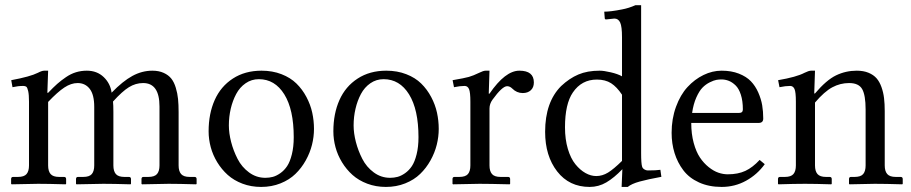

<svg xmlns="http://www.w3.org/2000/svg" viewBox="-20 -718 3559 750"><path d="M603 -71.8V-302.2Q603 -393.6 539.1 -393.6Q509.8 -393.6 483.6 -377.4Q457.5 -361.3 421.4 -321.3Q422.9 -308.6 422.9 -280.8V-71.8Q422.9 -49.3 432.6 -38.1Q442.4 -26.9 465.8 -26.9H483.4Q491.7 -26.9 491.7 -18.6V0L489.7 2Q422.9 0 383.8 0L278.8 2L276.9 0V-18.6Q276.9 -26.9 284.7 -26.9H305.2Q329.1 -26.9 338.6 -38.1Q348.1 -49.3 348.1 -71.8V-300.3Q348.1 -348.1 330.6 -370.8Q313 -393.6 283.2 -393.6Q257.8 -393.6 231.4 -376.2Q205.1 -358.9 168 -319.8V-71.8Q168 -49.3 177.7 -38.1Q187.5 -26.9 210.9 -26.9H230Q238.3 -26.9 238.3 -18.6V0L236.3 2Q168 0 128.9 0L25.4 2L23.4 0V-18.6Q23.4 -26.9 31.2 -26.9H50.3Q74.2 -26.9 83.7 -38.1Q93.3 -49.3 93.3 -71.8V-320.8Q93.3 -348.1 90.1 -362.1Q86.9 -376 82.8 -379.2Q78.6 -382.3 70.8 -382.3Q50.3 -382.3 28.8 -377.4L23.9 -404.8Q97.7 -418.5 127.9 -433.6Q143.6 -441.9 152.8 -441.9H168L165 -355.5H168Q188.5 -377 203.6 -390.4Q218.8 -403.8 237.8 -416.7Q256.8 -429.7 276.9 -435.8Q296.9 -441.9 319.3 -441.9Q358.9 -441.9 385 -417Q411.1 -392.1 416 -356Q459.5 -400.9 497.1 -421.4Q534.7 -441.9 575.2 -441.9Q600.6 -441.9 619.4 -433.3Q638.2 -424.8 649.2 -410.9Q660.2 -397 666.7 -375.2Q673.3 -353.5 675.5 -331.3Q677.7 -309.1 677.7 -279.8V-71.8Q677.7 -49.3 687.5 -38.1Q697.3 -26.9 720.7 -26.9H739.7Q748 -26.9 748 -18.6V0L746.1 2Q677.7 0 638.7 0L534.7 2L532.7 0V-18.6Q532.7 -26.9 540.5 -26.9H559.6Q583.5 -26.9 593.3 -38.1Q603 -49.3 603 -71.8Z M794.9 -205.1Q794.9 -273.9 818.6 -327.1Q842.3 -380.4 889.6 -411.1Q937 -441.9 1001.5 -441.9Q1044.4 -441.9 1079.6 -428.2Q1114.7 -414.6 1137.9 -391.8Q1161.1 -369.1 1177 -339.1Q1192.9 -309.1 1199.7 -277.8Q1206.5 -246.6 1206.5 -214.4Q1206.5 -183.6 1198.7 -152.3Q1190.9 -121.1 1174.3 -91.3Q1157.7 -61.5 1134 -38.6Q1110.4 -15.6 1075.7 -1.7Q1041 12.2 1000 12.2Q960.9 12.2 927.2 -0.5Q893.6 -13.2 869.6 -34.7Q845.7 -56.2 828.6 -84.2Q811.5 -112.3 803.2 -143.1Q794.9 -173.8 794.9 -205.1ZM991.2 -408.7Q962.4 -408.7 939.5 -392.8Q916.5 -377 902.6 -350.8Q888.7 -324.7 881.3 -293.2Q874 -261.7 874 -228Q874 -197.8 882.8 -163.6Q891.6 -129.4 908 -97.4Q924.3 -65.4 952.9 -44.4Q981.4 -23.4 1016.6 -23.4Q1031.7 -23.4 1045.7 -27.1Q1059.6 -30.8 1075 -41.5Q1090.3 -52.2 1101.6 -69.1Q1112.8 -85.9 1120.1 -115.2Q1127.4 -144.5 1127.4 -182.1Q1127.4 -290 1090.6 -349.4Q1053.7 -408.7 991.2 -408.7Z M1282.2 -205.1Q1282.2 -273.9 1305.9 -327.1Q1329.6 -380.4 1377 -411.1Q1424.3 -441.9 1488.8 -441.9Q1531.7 -441.9 1566.9 -428.2Q1602.1 -414.6 1625.2 -391.8Q1648.4 -369.1 1664.3 -339.1Q1680.2 -309.1 1687 -277.8Q1693.8 -246.6 1693.8 -214.4Q1693.8 -183.6 1686 -152.3Q1678.2 -121.1 1661.6 -91.3Q1645 -61.5 1621.3 -38.6Q1597.7 -15.6 1563 -1.7Q1528.3 12.2 1487.3 12.2Q1448.2 12.2 1414.6 -0.5Q1380.9 -13.2 1356.9 -34.7Q1333 -56.2 1315.9 -84.2Q1298.8 -112.3 1290.5 -143.1Q1282.2 -173.8 1282.2 -205.1ZM1478.5 -408.7Q1449.7 -408.7 1426.8 -392.8Q1403.8 -377 1389.9 -350.8Q1376 -324.7 1368.7 -293.2Q1361.3 -261.7 1361.3 -228Q1361.3 -197.8 1370.1 -163.6Q1378.9 -129.4 1395.3 -97.4Q1411.6 -65.4 1440.2 -44.4Q1468.8 -23.4 1503.9 -23.4Q1519 -23.4 1533 -27.1Q1546.9 -30.8 1562.3 -41.5Q1577.6 -52.2 1588.9 -69.1Q1600.1 -85.9 1607.4 -115.2Q1614.7 -144.5 1614.7 -182.1Q1614.7 -290 1577.9 -349.4Q1541 -408.7 1478.5 -408.7Z M1817.4 -71.8V-320.8Q1817.4 -356.9 1812.3 -369.6Q1807.1 -382.3 1794.9 -382.3Q1777.3 -382.3 1753.4 -377.4L1748 -404.8Q1793.9 -412.6 1811.3 -417.5Q1828.6 -422.4 1851.6 -433.6Q1868.2 -441.9 1877 -441.9H1892.1L1889.2 -352.1H1892.1Q1953.6 -441.9 2008.8 -441.9Q2065.4 -441.9 2065.4 -396Q2065.4 -376.5 2053.5 -365.5Q2041.5 -354.5 2022 -354.5Q1998.5 -354.5 1981 -372.1Q1971.7 -381.3 1960.9 -381.3Q1941.9 -381.3 1903.8 -328.6Q1892.1 -312.5 1892.1 -293.9V-71.8Q1892.1 -49.3 1901.9 -38.1Q1911.6 -26.9 1935.1 -26.9H1964.4Q1972.7 -26.9 1972.7 -18.6V0L1970.7 2Q1892.1 0 1853 0L1749.5 2L1747.6 0V-18.6Q1747.6 -26.9 1755.4 -26.9H1774.4Q1798.3 -26.9 1807.9 -38.1Q1817.4 -49.3 1817.4 -71.8Z M2409.7 -89.4V-348.1Q2389.6 -378.4 2367.2 -392.8Q2344.7 -407.2 2311.5 -407.2Q2252 -407.2 2217.8 -356.9Q2187 -312 2187 -220.7Q2187 -173.8 2198.2 -136.2Q2209.5 -98.6 2227.8 -76.2Q2246.1 -53.7 2267.1 -42Q2288.1 -30.3 2309.1 -30.3Q2333 -30.3 2355.2 -43.9Q2377.4 -57.6 2409.7 -89.4ZM2484.4 -697.8V-119.6Q2484.4 -78.6 2488.3 -66.9Q2490.2 -60.5 2496.8 -56.4Q2503.4 -52.2 2510.3 -52.2Q2544.4 -52.2 2559.6 -54.7L2563.5 -27.3Q2510.3 -17.6 2478.5 -8.8Q2446.8 0 2432.1 12.2H2408.2L2411.1 -57.1Q2378.9 -23.4 2348.6 -5.6Q2318.4 12.2 2283.2 12.2Q2203.6 12.2 2156.5 -48.3Q2109.4 -108.9 2109.4 -203.1Q2109.4 -319.3 2171.9 -381.8Q2204.1 -412.1 2239.3 -427Q2274.4 -441.9 2322.3 -441.9Q2338.9 -441.9 2366 -435.5Q2393.1 -429.2 2409.7 -419.9V-572.8Q2409.7 -614.3 2402.6 -629.9Q2395.5 -645.5 2379.9 -645.5L2347.7 -642.1Q2342.3 -642.1 2342.3 -647L2340.3 -672.4Q2365.7 -672.4 2409.7 -681.2Q2436 -686 2462.4 -697.8Z M2683.6 -276.9H2867.2Q2881.8 -276.9 2881.8 -290.5Q2881.8 -323.7 2874 -347.9Q2866.2 -372.1 2853.3 -384.5Q2840.3 -397 2826.7 -402.3Q2813 -407.7 2797.9 -407.7Q2788.6 -407.7 2778.6 -406Q2768.6 -404.3 2752.7 -396.5Q2736.8 -388.7 2724.1 -375.7Q2711.4 -362.8 2700 -337.2Q2688.5 -311.5 2683.6 -276.9ZM2947.3 -93.3 2967.3 -76.7Q2938 -36.1 2894.3 -12Q2850.6 12.2 2798.8 12.2Q2749 12.2 2710.4 -5.4Q2671.9 -22.9 2649.2 -53Q2626.5 -83 2615 -120.1Q2603.5 -157.2 2603.5 -199.2Q2603.5 -253.9 2620.6 -300.8Q2637.7 -347.7 2665.5 -377.9Q2693.4 -408.2 2728 -425Q2762.7 -441.9 2798.8 -441.9Q2836.9 -441.9 2866.2 -430.4Q2895.5 -418.9 2913.1 -400.6Q2930.7 -382.3 2941.9 -356.9Q2953.1 -331.5 2957.3 -306.9Q2961.4 -282.2 2961.4 -254.9Q2961.4 -237.8 2943.4 -237.8H2680.2Q2680.2 -194.8 2689.7 -159.9Q2699.2 -125 2714.1 -102.8Q2729 -80.6 2748.3 -65.2Q2767.6 -49.8 2786.1 -43.5Q2804.7 -37.1 2822.8 -37.1Q2862.8 -37.1 2891.6 -50.5Q2920.4 -64 2947.3 -93.3Z M3361.3 -71.8V-290.5Q3361.3 -346.2 3347.9 -369.9Q3334.5 -393.6 3296.9 -393.6Q3262.2 -393.6 3231.2 -377Q3200.2 -360.4 3163.6 -317.4V-71.8Q3163.6 -49.3 3173.3 -38.1Q3183.1 -26.9 3206.5 -26.9H3220.7Q3229 -26.9 3229 -18.6V0L3227.1 2Q3164.6 0 3124.5 0Q3084 0 3021 2L3019 0V-18.6Q3019 -26.9 3026.9 -26.9H3045.9Q3069.8 -26.9 3079.3 -38.1Q3088.9 -49.3 3088.9 -71.8V-320.8Q3088.9 -358.4 3083.5 -370.4Q3078.1 -382.3 3066.4 -382.3Q3048.8 -382.3 3024.9 -377.4L3019.5 -404.8Q3091.3 -417 3122.6 -433.6Q3139.2 -441.9 3148.4 -441.9H3163.6L3160.6 -353H3163.6Q3208 -405.3 3245.8 -423.6Q3283.7 -441.9 3326.7 -441.9Q3353 -441.9 3372.6 -433.8Q3392.1 -425.8 3404.1 -412.1Q3416 -398.4 3423.3 -377.7Q3430.7 -356.9 3433.3 -334.7Q3436 -312.5 3436 -283.7V-71.8Q3436 -49.3 3445.8 -38.1Q3455.6 -26.9 3479 -26.9H3498Q3506.3 -26.9 3506.3 -18.6V0L3504.4 2Q3439 0 3397 0L3298.3 2L3296.4 0V-18.6Q3296.4 -26.9 3304.2 -26.9H3318.4Q3342.3 -26.9 3351.8 -38.1Q3361.3 -49.3 3361.3 -71.8Z"/></svg>

Font: Libertinage
Style: l
Weight: 400
Designer: OSP
Foundry: OSP
Version: Version 1.0; 2008; OFL relea